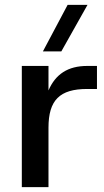

<svg xmlns="http://www.w3.org/2000/svg" viewBox="-20 -772 430 792"><path d="M70 0H180V-245C180 -359 226 -405 340 -405H380V-500H340C260 -500 209 -466 180 -399V-500H70ZM157 -560H233L341 -752H259Z"/></svg>

Font: Goli Medium
Style: Regular
Weight: 500
Designer: jaikishan Patel
Foundry: MagicType
Version: Version 1.000;Glyphs 3.2 (3242)